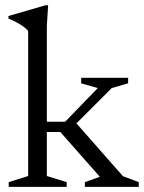

<svg xmlns="http://www.w3.org/2000/svg" viewBox="-20 -730 562 750"><path d="M265 -234.5 272.5 -255 460 -42 522 -18.5V0H311.5V-18.5L370 -39.5L215.5 -214.5H149.5V-254.5H234.5L362 -386L297 -404.5V-426H480.5V-404.5L416.5 -386ZM163 -42.5 240.5 -18.5V0H14V-18.5L90 -42.5V-609Q83.5 -617 73 -625Q62.5 -633 47.5 -641.2Q32.5 -649.5 13 -657.5V-667.5L158 -709.5H168L163 -629.5Z"/></svg>

Font: Newsreader 16pt
Style: Regular
Weight: 400
Designer: Hugues Gentile
Foundry: Production Type
Version: Version 1.003